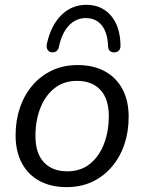

<svg xmlns="http://www.w3.org/2000/svg" viewBox="-20 -764 596 793"><path d="M255.3 8.9Q190.2 8.9 142.7 -17Q95.2 -42.9 69.8 -91.1Q44.4 -139.2 44.4 -205.2Q44.4 -266.9 62.5 -319.7Q80.6 -372.4 114.6 -412Q148.7 -451.6 195.6 -473.4Q242.5 -495.3 300.5 -495.3Q366.2 -495.3 413.4 -469.3Q460.7 -443.4 486.1 -395.5Q511.4 -347.6 511.4 -281.2Q511.4 -219.4 493.3 -166.7Q475.3 -114 441.2 -74.4Q407.2 -34.8 360.3 -12.9Q313.4 8.9 255.3 8.9ZM257.8 -56.4Q313.3 -56.4 351.5 -87.1Q389.6 -117.9 409.5 -169.8Q429.4 -221.7 429.4 -284.1Q429.4 -355.8 394.6 -392.9Q359.7 -430 298 -430Q243 -430 204.6 -399.2Q166.3 -368.4 146.3 -317Q126.4 -265.7 126.4 -202.2Q126.4 -131 161.3 -93.7Q196.1 -56.4 257.8 -56.4ZM194 -547.9Q181.8 -549.3 176.1 -558.9Q170.5 -568.5 173.9 -584.2Q190.9 -659.9 233.7 -702Q276.5 -744.1 336.9 -744.1Q399.7 -744.1 438 -699.8Q476.3 -655.4 477.7 -577.2Q478.2 -564.5 472.6 -556.9Q467 -549.3 454.7 -547.9Q443.5 -546.4 435.4 -552.3Q427.3 -558.2 426.4 -571.9Q424.5 -629.1 400.4 -659.2Q376.3 -689.3 334.5 -689.3Q293.6 -689.3 264.5 -658.5Q235.3 -627.6 223.3 -570.4Q220.9 -558.6 213.3 -552.8Q205.7 -546.9 194 -547.9Z"/></svg>

Font: Nunito Variable Extra Light
Style: Italic
Weight: 200
Italic angle: -9°
Designer: Vernon Adams
Foundry: Vernon Adams
Version: Version 3.602